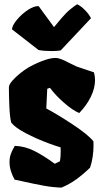

<svg xmlns="http://www.w3.org/2000/svg" viewBox="-20 -855 479 885"><path d="M193.4 -355Q244.1 -328.1 314.9 -281.5Q385.7 -234.9 410.6 -203.6Q411.1 -197.8 411.1 -186Q411.1 -158.7 407 -131.3Q402.8 -104 395 -82Q363.3 -51.3 331.5 -28.3Q299.8 -5.4 263.2 9.8Q222.2 8.3 182.9 1.2Q143.6 -5.9 93.3 -17.1Q63 -24.4 47.4 -26.9Q23.9 -69.3 23.9 -107.4Q23.9 -128.4 29.5 -144Q35.2 -159.7 41 -169.4Q46.9 -179.2 48.3 -182.6Q94.7 -181.2 137.9 -159.4Q181.2 -137.7 232.4 -100.1L256.3 -111.8Q259.8 -130.4 259.8 -157.7Q259.8 -170.4 259.3 -175.8Q237.3 -182.1 205.6 -193.8Q148.9 -214.8 99.4 -240.7Q49.8 -266.6 31.7 -290Q25.4 -314.5 23.2 -364Q21 -413.6 21 -451.7Q21 -464.8 36.9 -482.9Q52.7 -501 73.2 -517.3Q93.8 -533.7 107.9 -542Q135.7 -558.6 172.9 -573.2Q210 -587.9 235.4 -587.9Q248.5 -587.9 264.6 -581.3Q280.8 -574.7 304.2 -562.5Q328.1 -550.3 334.5 -547.9L413.1 -521.5Q418 -504.9 418 -485.8Q418 -448.7 398.9 -409.4Q379.9 -370.1 345.2 -334Q315.4 -346.2 275.6 -380.9Q235.8 -415.5 210.4 -450.2L197.8 -445.8ZM217.8 -619.6Q182.1 -619.6 157.7 -624.5L35.2 -719.7Q36.1 -737.3 57.9 -763.7Q79.6 -790 108.4 -809.1Q137.2 -828.1 158.2 -826.7L229 -730Q264.6 -773.9 283.9 -793.7Q303.2 -813.5 335.4 -835.4Q353 -827.6 371.8 -808.3Q390.6 -789.1 399.4 -771L259.8 -622.6Q244.1 -619.6 217.8 -619.6Z"/></svg>

Font: Fruktur
Style: Regular
Weight: 400
Designer: Viktoriya Grabowska
Foundry: Viktoriya Grabowska
Version: Version 1.004; ttfautohint (v1.4.1)